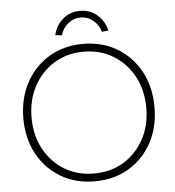

<svg xmlns="http://www.w3.org/2000/svg" viewBox="-59 -938 912 1002"><g transform="rotate(-5 397.0 -436.5)"><path d="M397 10Q297 10 219.5 -36Q142 -82 98 -163Q54 -244 54 -349Q54 -454 98 -535.5Q142 -617 219.5 -663.5Q297 -710 397 -710Q498 -710 575.5 -663.5Q653 -617 697 -536Q741 -455 741 -349Q741 -244 697 -163Q653 -82 575.5 -36Q498 10 397 10ZM397 -31Q485 -31 552.5 -72Q620 -113 659 -185Q698 -257 698 -349Q698 -442 659 -514Q620 -586 552.5 -627.5Q485 -669 397 -669Q310 -669 242.5 -627.5Q175 -586 136 -514Q97 -442 97 -349Q97 -257 136 -185Q175 -113 242.5 -72Q310 -31 397 -31ZM292 -764 258 -768Q269 -818 307 -850.5Q345 -883 397 -883Q450 -883 487 -850.5Q524 -818 536 -768L502 -764Q492 -800 463.5 -824Q435 -848 397 -848Q360 -848 331 -824Q302 -800 292 -764Z"/></g></svg>

Font: Readex Pro Light
Style: Regular
Weight: 300
Designer: Bonnie Shaver-Troup, Thomas Jockin
Foundry: Lexend
Version: Version 1.200; ttfautohint (v1.8.3)